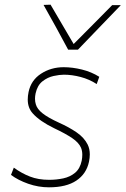

<svg xmlns="http://www.w3.org/2000/svg" viewBox="-20 -791 536 820"><path d="M189 9Q144 9 100.5 -6.2Q57 -21.5 27 -44L39 -75Q72 -51 107.8 -37Q143.5 -23 190 -23Q221 -23 250.2 -29.2Q279.5 -35.5 300.8 -53.2Q322 -71 329 -105Q331.5 -118 331.5 -130Q331.5 -146.5 326 -160Q316.5 -182 288.5 -201Q260.5 -220 212 -243Q150 -273 120 -306.5Q98.5 -330 98.5 -366Q98.5 -381 102 -398Q112.5 -448.5 155.2 -476.2Q198 -504 252 -504Q289.5 -504 330 -494Q370.5 -484 404 -463L393 -432Q361.5 -452.5 324.5 -462.2Q287.5 -472 253 -472Q234.5 -472 209 -466.5Q183.5 -461 161.5 -443.8Q139.5 -426.5 132 -392Q129.5 -380 129.5 -369.5Q129.5 -356.5 133 -345.5Q138.5 -325.5 161.8 -307Q185 -288.5 232 -267Q274.5 -248 307 -225.8Q339.5 -203.5 354.5 -173.5Q363.5 -155 363.5 -131.5Q363.5 -116.5 360 -100Q349 -48.5 306.2 -19.8Q263.5 9 189 9ZM271 -579Q245 -626.5 219 -675Q192.5 -723 166 -770L196 -771Q244 -688 294.5 -603Q336 -645 377 -686Q417.5 -727 459 -769H496Q449 -720.5 404 -673.5Q359 -626.5 313 -579Z"/></svg>

Font: Heraclito Thin
Style: Italic
Weight: 100
Italic angle: -12°
Designer: Kostas Bartsokas (font) & Cristiano Sobral (main changes)
Foundry: Kostas Bartsokas (font) & Cristiano Sobral (main changes)
Version: Version 1.00;July 8, 2020;FontCreator 13.0.0.2655 64-bit